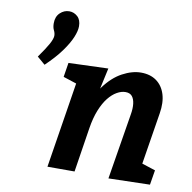

<svg xmlns="http://www.w3.org/2000/svg" viewBox="-86 -873 963 963"><g transform="rotate(10 395.5 -391.5)"><path d="M123.4 -714.4Q123.4 -748.1 143.7 -767.4Q164 -786.7 190.4 -786.7Q214.1 -786.7 232.5 -770.1Q250.9 -753.5 250.9 -720.8Q250.9 -697.3 237.2 -664.2Q223.5 -631.2 193.7 -589.9Q163.9 -548.6 114.1 -501L73.8 -535.6Q107.9 -583.4 122.6 -610.5Q137.2 -637.6 137.2 -652.7Q137.2 -666.1 130.3 -679.8Q123.4 -693.4 123.4 -714.4ZM528.7 4.7 583.3 -329.6Q588.9 -361.5 586 -385.5Q583.2 -409.4 572 -423.1Q560.8 -436.7 538.3 -436.7Q517.2 -436.7 494.6 -423.8Q472 -411 451.5 -385.3Q431.1 -359.6 415.2 -320.1Q399.3 -280.5 390.8 -227.2L355.3 0H217.3L297.3 -503.4L346.3 -416.3L219.1 -457.9L230.7 -530.9L432.5 -538L395.5 -368.2L351.6 -292.1Q372 -381.2 413.2 -437.2Q454.3 -493.2 503.7 -519.8Q553.2 -546.4 598.3 -546.4Q645.5 -546.4 677.1 -523.5Q708.7 -500.5 721.7 -459.1Q734.7 -417.6 725.4 -361.4L679.2 -73.6L619.7 -118.4L751.6 -75.7L739.3 -0.6Z"/></g></svg>

Font: Bitter Thin
Style: Italic
Weight: 100
Italic angle: -9°
Designer: Sol Matas, and Bitter project Authors
Foundry: Sol Matas
Version: Version 2.002